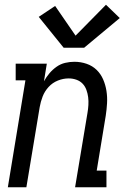

<svg xmlns="http://www.w3.org/2000/svg" viewBox="-20 -788 540 808"><path d="M13 0 87 -450H46V-520H177L165 -446Q175 -464 188 -479.5Q201 -495 218 -507Q235 -519 254.5 -523.5Q274 -528 293 -528Q320 -528 344.5 -519.5Q369 -511 386.5 -494Q404 -477 414 -454Q424 -431 428 -405.5Q432 -380 430.5 -353.5Q429 -327 425 -301L387 -70H428V0H296L348 -312Q351 -329 352 -346Q353 -363 351 -379Q349 -395 343.5 -410Q338 -425 327.5 -436Q317 -447 301.5 -452.5Q286 -458 269 -458Q246 -458 223.5 -449Q201 -440 184.5 -422Q168 -404 159.5 -382Q151 -360 147 -337L91 0ZM248 -587 143 -717 212 -763 298 -638 426 -768 484 -712 334 -587Z"/></svg>

Font: Iosevka Gothic
Style: Italic
Weight: 400
Italic angle: -9°
Monospace: yes
Designer: Belleve Invis
Foundry: Belleve Invis
Version: Version 15.5.1; ttfautohint (v1.8.4)